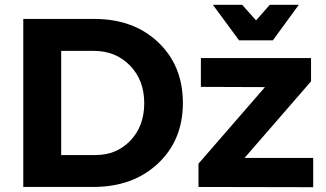

<svg xmlns="http://www.w3.org/2000/svg" viewBox="-20 -779 1357 800"><path d="M1117 -611H976L867 -759H989L1047 -694L1104 -759H1225ZM374 -700Q537 -700 639.5 -602.5Q742 -505 742 -350Q742 -195 638 -97.5Q534 0 368 0H77V-700ZM378 -133Q466 -133 523.5 -193.5Q581 -254 581 -349Q581 -445 521.5 -506Q462 -567 371 -567H235V-133ZM999 -121H1285V1L807 0V-97L1084 -416L817 -417V-537H1276V-440Z"/></svg>

Font: Montserrat-Arabic SemiBold
Style: Regular
Weight: 600
Designer: Mohamed Gaber
Foundry: Kief Type Foundry
Version: Version 5.008;PS 005.008;hotconv 1.0.88;makeotf.lib2.5.64775